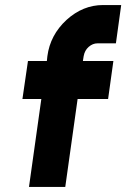

<svg xmlns="http://www.w3.org/2000/svg" viewBox="-20 -742 501 762"><path d="M389 -722Q309 -722 244 -663Q179 -603 168 -519L166 -500H91L69 -349H144L95 0H239L288 -349H409L430 -500H309L312 -519Q316 -542 332 -556Q348 -570 367 -570H440L461 -722Z"/></svg>

Font: Unageo
Style: ExtraBold-Italic
Weight: 800
Designer: Richard Sepsi
Foundry: Richard Sepsi
Version: Version 2.000